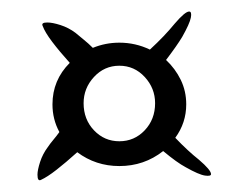

<svg xmlns="http://www.w3.org/2000/svg" viewBox="-20 -401 431 333"><path d="M187 -113Q146 -113 114 -137Q94 -119 78 -106.5Q62 -94 51 -89Q45 -86 45 -98Q45 -106 49.5 -120Q54 -134 63 -146Q67 -152 72.5 -158.5Q78 -165 83 -172Q71 -194 71 -220Q71 -262 101 -292Q83 -312 70.5 -328.5Q58 -345 54 -356Q51 -362 62 -362Q71 -362 85 -357.5Q99 -353 111 -344Q118 -338 125.5 -332Q133 -326 141 -318Q163 -327 187 -327Q215 -327 240 -315Q253 -327 263.5 -338Q274 -349 283 -360Q301 -381 308 -381Q313 -381 311 -370.5Q309 -360 296 -337Q287 -322 268 -297Q284 -282 293.5 -262.5Q303 -243 303 -220Q303 -188 284 -162Q306 -139 325 -124Q346 -106 346 -99Q346 -95 335.5 -96.5Q325 -98 302 -111Q287 -119 263 -139Q230 -113 187 -113ZM187 -156Q213 -156 231 -175Q249 -194 249 -222Q249 -248 231 -267.5Q213 -287 187 -287Q161 -287 143 -267.5Q125 -248 125 -222Q125 -194 143 -175Q161 -156 187 -156Z"/></svg>

Font: Festive
Style: Regular
Weight: 400
Designer: Robert E. Leuschke
Foundry: Robert E. Leuschke
Version: Version 1.101; ttfautohint (v1.8.3)